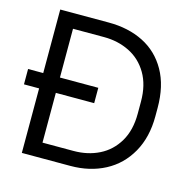

<svg xmlns="http://www.w3.org/2000/svg" viewBox="-106 -846 946 943"><g transform="rotate(15 366.5 -374.5)"><path d="M673 -396V-353Q673 -247 629 -169Q585 -91 508 -50.5Q431 -10 333 -10H86V-338H9V-416H86V-739H333Q433 -739 509.5 -700.5Q586 -662 629.5 -585Q673 -508 673 -396ZM329 -664H171V-416H366V-338H171V-85H329Q401 -85 459 -114Q517 -143 551.5 -201Q586 -259 586 -343V-405Q586 -489 551.5 -547.5Q517 -606 458.5 -635Q400 -664 329 -664Z"/></g></svg>

Font: Kakao Big Sans
Style: Regular
Weight: 400
Designer: Park Young-rak; Lee Sang-min; Kim Jung-jin; Min Bon; Park Min-gyu;
Foundry: Kakao Corporation
Version: Version 2.003